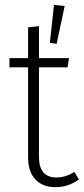

<svg xmlns="http://www.w3.org/2000/svg" viewBox="-20 -762 346 793"><path d="M247 -737 214 -581 186 -585 203 -742ZM306 -21Q263 11 209 11Q156 11 126 -21Q96 -53 96 -112V-484H19V-522H96V-649L141 -654V-522H265L259 -484H141V-114Q141 -29 213 -29Q251 -29 287 -52Z"/></svg>

Font: Fira Sans Condensed ExtraLight
Style: Regular
Weight: 275
Width: 3
Designer: Carrois Corporate & Edenspiekermann AG
Foundry: Carrois Corporate GbR & Edenspiekermann AG
Version: Version 4.203